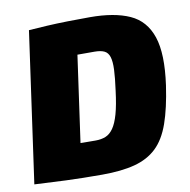

<svg xmlns="http://www.w3.org/2000/svg" viewBox="-79 -779 859 867"><g transform="rotate(-10 350.0 -345.0)"><path d="M389 -700Q501 -700 571 -668.5Q641 -637 667.5 -558Q694 -479 674 -337Q659 -234 635 -166Q611 -98 571 -60Q531 -22 470 -6Q409 10 321 10Q230 10 155 7Q80 4 11 0L114 -154Q148 -150 204 -148.5Q260 -147 318 -147Q344 -147 364 -155Q384 -163 399.5 -185Q415 -207 426.5 -247.5Q438 -288 446 -353Q454 -411 455.5 -448Q457 -485 450.5 -506Q444 -527 427.5 -535Q411 -543 382 -543Q344 -543 311 -543Q278 -543 248.5 -543.5Q219 -544 192 -544L108 -690Q147 -693 192 -695.5Q237 -698 287 -699Q337 -700 389 -700ZM325 -690 228 0H11L108 -690Z"/></g></svg>

Font: Exo 2 Black
Style: Italic
Weight: 900
Italic angle: -8°
Designer: Natanael Gama
Foundry: Natanael Gama
Version: Version 2.010